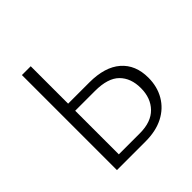

<svg xmlns="http://www.w3.org/2000/svg" viewBox="-174 -799 940 940"><g transform="rotate(-45 296.0 -329.0)"><path d="M112 0V-658H173V-48H319Q397 -48 438 -90Q479 -132 479 -201Q479 -270 439 -310Q399 -350 310 -350H151V-399H320Q427 -399 484 -349.5Q541 -300 541 -211Q541 -149 513 -101Q485 -53 433.5 -26.5Q382 0 310 0Z"/></g></svg>

Font: Ysabeau Office Light
Style: Regular
Weight: 300
Designer: Christian Thalmann (Catharsis Fonts)
Version: Version 2.001;gftools[0.9.30]; featfreeze: tnum,lnum,ss02